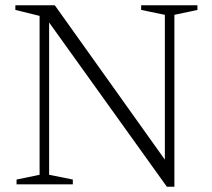

<svg xmlns="http://www.w3.org/2000/svg" viewBox="-20 -696 800 725"><path d="M129.5 -36V-636L38 -658.5V-676H187L624 -63L602.5 -36.5V-640L513 -658.5V-676H725.5V-658.5L638.5 -640V9H610L150.5 -632L165.5 -642V-36L255 -18V0H42.5V-18Z"/></svg>

Font: Newsreader 16pt Light
Style: Regular
Weight: 300
Designer: Hugues Gentile
Foundry: Production Type
Version: Version 1.003